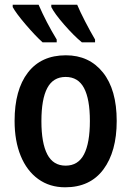

<svg xmlns="http://www.w3.org/2000/svg" viewBox="-20 -786 558 816"><path d="M257 10Q191 10 142.5 -25Q94 -60 68 -123.5Q42 -187 42 -272Q42 -404 98.5 -477.5Q155 -551 260 -551Q359 -551 417.5 -478Q476 -405 476 -272Q476 -142 419.5 -66Q363 10 257 10ZM259 -82Q312 -82 337 -130Q362 -178 362 -272Q362 -365 337 -412Q312 -459 259 -459Q206 -459 181 -412Q156 -365 156 -271Q156 -178 181 -130Q206 -82 259 -82ZM221 -618V-606H161Q129 -635 88.5 -682.5Q48 -730 34 -756V-766H144Q176 -692 221 -618ZM384 -618V-606H328Q294 -634 253 -681Q212 -728 198 -756V-766H308Q320 -737 342 -694.5Q364 -652 384 -618Z"/></svg>

Font: Noto Sans Display Medium Narrow
Style: Regular
Weight: 500
Width: 4
Designer: Monotype Design team
Foundry: Monotype Imaging Inc.
Version: Version 1.000